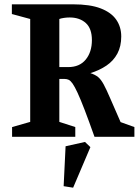

<svg xmlns="http://www.w3.org/2000/svg" viewBox="-20 -634 643 890"><path d="M36 0V-45L120 -69V-546L35 -569V-614H318Q398 -614 447 -595Q496 -576 519 -542.5Q542 -509 542 -465Q542 -419 524 -385.5Q506 -352 473.5 -330Q441 -308 399 -295Q421 -288 434.5 -277Q448 -266 460.5 -243Q473 -220 491 -178Q509 -136 539 -68L603 -45V0H418Q391 -76 372 -125.5Q353 -175 339.5 -204Q326 -233 316.5 -246.5Q307 -260 298.5 -264Q290 -268 280 -268H255V-69L329 -45V0ZM255 -323H296Q349 -323 377.5 -358Q406 -393 406 -448Q406 -502 377.5 -527.5Q349 -553 303 -553Q289 -553 276 -551Q263 -549 255 -546ZM319 236 275 229 284 44 374 24 399 48Z"/></svg>

Font: Manuale
Style: Regular
Weight: 400
Designer: Eduardo Tunni / Pablo Cosgaya
Foundry: Eduardo Tunni / Pablo Cosgaya
Version: Version 1.002